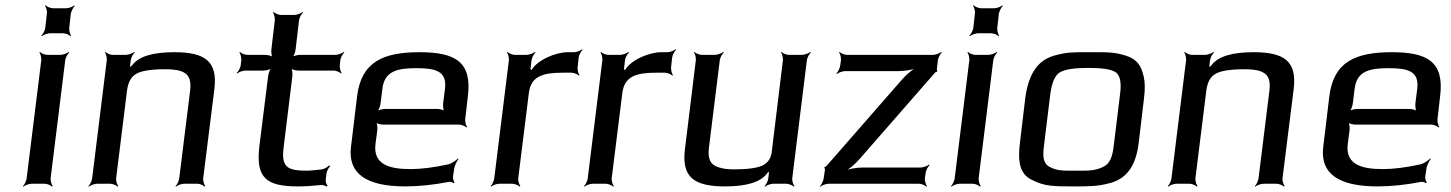

<svg xmlns="http://www.w3.org/2000/svg" viewBox="-20 -690 5447 721"><path d="M240 -585 246 -639C248 -648 255 -663 261 -668L259 -670C254 -665 238 -659 229 -659H179C170 -659 156 -665 151 -670L149 -668C153 -663 158 -648 156 -639L150 -585C149 -576 141 -561 135 -556L137 -554C143 -559 158 -565 167 -565H217C226 -565 241 -559 245 -554L247 -556C243 -561 239 -576 240 -585ZM170 -20 225 -464C226 -473 234 -488 240 -493L238 -495C232 -490 216 -484 207 -484H157C148 -484 134 -490 130 -495L128 -493C132 -488 136 -473 135 -464L80 -20C79 -11 72 4 66 9L68 11C73 6 89 0 98 0H148C157 0 171 6 176 11L178 9C174 4 169 -11 170 -20Z M634 -494C554 -494 502 -478 478 -447C474 -442 467 -437 465 -433L469 -431C470 -435 468 -443 469 -448L471 -464C472 -473 480 -488 486 -493L484 -495C478 -490 462 -484 453 -484H403C394 -484 380 -490 376 -495L374 -493C378 -488 382 -473 381 -464L326 -20C325 -11 318 4 312 9L314 11C319 6 335 0 344 0H394C403 0 417 6 422 11L424 9C420 4 415 -11 416 -20L457 -350C461 -381 472 -402 492 -413C511 -424 547 -430 600 -430C623 -430 642 -428 656 -424C689 -414 699 -391 694 -350L653 -20C652 -11 645 4 639 9L641 11C646 6 662 0 671 0H721C730 0 744 6 749 11L751 9C747 4 742 -11 743 -20L785 -355C798 -461 749 -494 634 -494Z M1045 -136 1078 -405C1079 -414 1077 -431 1073 -436L1070 -434C1075 -429 1091 -425 1100 -425H1233C1242 -425 1256 -419 1261 -414L1263 -416C1259 -421 1255 -436 1256 -445L1258 -464C1259 -473 1267 -488 1273 -493L1271 -495C1265 -490 1249 -484 1240 -484H1107C1098 -484 1081 -480 1075 -475L1077 -473C1083 -478 1089 -495 1090 -504L1103 -614C1104 -623 1112 -638 1118 -643L1116 -645C1111 -640 1095 -634 1086 -634H1035C1026 -634 1012 -640 1007 -645L1005 -643C1009 -638 1013 -623 1012 -614L999 -504C998 -495 1000 -478 1004 -473L1006 -475C1002 -480 985 -484 976 -484H908C899 -484 885 -490 881 -495L879 -493C883 -488 887 -473 886 -464L884 -445C883 -436 875 -421 869 -416L871 -414C876 -419 892 -425 901 -425H969C978 -425 996 -429 1001 -434L1000 -436C994 -431 988 -414 987 -405L954 -141C940 -22 979 10 1099 10C1128 10 1156 8 1183 5C1191 4 1203 7 1207 11L1210 8C1207 4 1202 -7 1203 -14L1206 -38C1207 -47 1214 -61 1220 -66L1216 -69C1212 -64 1199 -56 1190 -54C1162 -51 1144 -49 1135 -49C1058 -49 1036 -62 1045 -136Z M1556 -494C1419 -494 1337 -458 1321 -329L1298 -138C1286 -39 1354 10 1502 10C1554 10 1609 4 1666 -7C1672 -8 1681 -5 1683 -2L1687 -5C1684 -8 1680 -20 1681 -26L1685 -53C1686 -66 1695 -85 1702 -93L1700 -95C1693 -88 1676 -76 1664 -73C1609 -61 1562 -55 1522 -55C1440 -55 1381 -73 1390 -149L1397 -202C1398 -211 1396 -228 1392 -233L1389 -231C1394 -226 1410 -222 1419 -222H1704C1713 -222 1728 -216 1732 -211L1734 -213C1730 -218 1726 -233 1727 -242L1737 -329C1753 -458 1689 -494 1556 -494ZM1543 -434C1616 -434 1659 -423 1651 -357L1644 -301C1643 -292 1645 -275 1649 -270L1651 -272C1647 -277 1631 -281 1622 -281H1427C1418 -281 1400 -277 1394 -272L1396 -270C1402 -275 1408 -292 1409 -301L1416 -357C1424 -423 1472 -434 1543 -434Z M1972 -430 1976 -464C1977 -473 1985 -488 1991 -493L1989 -495C1983 -490 1967 -484 1958 -484H1913C1904 -484 1890 -490 1886 -495L1884 -493C1888 -488 1892 -473 1891 -464L1836 -20C1835 -11 1828 4 1822 9L1824 11C1829 6 1845 0 1854 0H1904C1913 0 1927 6 1932 11L1934 9C1930 4 1925 -11 1926 -20L1966 -341C1974 -407 2024 -417 2096 -417H2126C2135 -417 2149 -411 2154 -406L2156 -408C2152 -413 2148 -428 2149 -437L2153 -474C2154 -483 2162 -498 2168 -503L2166 -505C2160 -500 2145 -494 2136 -494H2112C2068 -494 1999 -466 1976 -427C1976 -427 1973 -429 1973 -429L1976 -428C1976 -428 1972 -430 1972 -430Z M2323 -430 2327 -464C2328 -473 2336 -488 2342 -493L2340 -495C2334 -490 2318 -484 2309 -484H2264C2255 -484 2241 -490 2237 -495L2235 -493C2239 -488 2243 -473 2242 -464L2187 -20C2186 -11 2179 4 2173 9L2175 11C2180 6 2196 0 2205 0H2255C2264 0 2278 6 2283 11L2285 9C2281 4 2276 -11 2277 -20L2317 -341C2325 -407 2375 -417 2447 -417H2477C2486 -417 2500 -411 2505 -406L2507 -408C2503 -413 2499 -428 2500 -437L2504 -474C2505 -483 2513 -498 2519 -503L2517 -505C2511 -500 2496 -494 2487 -494H2463C2419 -494 2350 -466 2327 -427C2327 -427 2324 -429 2324 -429L2327 -428C2327 -428 2323 -430 2323 -430Z M2703 10C2783 10 2835 -6 2859 -37C2862 -42 2870 -47 2871 -51L2868 -53C2866 -49 2868 -41 2867 -36L2865 -20C2864 -11 2857 4 2851 9L2853 11C2858 6 2874 0 2883 0H2933C2942 0 2956 6 2961 11L2963 9C2959 4 2954 -11 2955 -20L3010 -464C3011 -473 3019 -488 3025 -493L3023 -495C3017 -490 3001 -484 2992 -484H2942C2933 -484 2919 -490 2915 -495L2913 -493C2917 -488 2921 -473 2920 -464L2878 -119C2875 -94 2862 -77 2842 -68C2822 -59 2787 -54 2737 -54C2714 -54 2696 -56 2681 -61C2648 -70 2637 -93 2642 -134L2683 -464C2684 -473 2692 -488 2698 -493L2696 -495C2690 -490 2674 -484 2665 -484H2615C2606 -484 2592 -490 2588 -495L2586 -493C2590 -488 2594 -473 2593 -464L2552 -129C2539 -23 2588 10 2703 10Z M3453 -20 3456 -41C3457 -50 3465 -65 3471 -70L3469 -72C3463 -67 3447 -61 3438 -61H3220C3196 -61 3163 -55 3146 -47L3147 -43C3164 -51 3192 -74 3208 -93L3492 -418C3493 -419 3497 -421 3498 -420L3500 -424C3499 -425 3498 -428 3498 -430L3502 -464C3503 -473 3511 -488 3517 -493L3515 -495C3509 -490 3493 -484 3484 -484H3160C3151 -484 3137 -490 3133 -495L3131 -493C3135 -488 3139 -473 3138 -464L3135 -443C3134 -434 3126 -419 3121 -414L3123 -412C3128 -417 3144 -423 3153 -423H3355C3379 -423 3413 -429 3430 -437L3428 -441C3411 -433 3383 -410 3367 -391L3083 -66C3082 -65 3079 -63 3078 -64L3075 -60C3076 -59 3078 -56 3078 -54L3073 -20C3072 -11 3065 4 3059 9L3061 11C3066 6 3082 0 3091 0H3431C3440 0 3454 6 3459 11L3461 9C3457 4 3452 -11 3453 -20Z M3725 -585 3731 -639C3733 -648 3740 -663 3746 -668L3744 -670C3739 -665 3723 -659 3714 -659H3664C3655 -659 3641 -665 3636 -670L3634 -668C3638 -663 3643 -648 3641 -639L3635 -585C3634 -576 3626 -561 3620 -556L3622 -554C3628 -559 3643 -565 3652 -565H3702C3711 -565 3726 -559 3730 -554L3732 -556C3728 -561 3724 -576 3725 -585ZM3655 -20 3710 -464C3711 -473 3719 -488 3725 -493L3723 -495C3717 -490 3701 -484 3692 -484H3642C3633 -484 3619 -490 3615 -495L3613 -493C3617 -488 3621 -473 3620 -464L3565 -20C3564 -11 3557 4 3551 9L3553 11C3558 6 3574 0 3583 0H3633C3642 0 3656 6 3661 11L3663 9C3659 4 3654 -11 3655 -20Z M4276 -321C4280 -353 4280 -380 4275 -402C4265 -445 4250 -467 4208 -481C4163 -495 4138 -494 4075 -494C4012 -494 3987 -495 3938 -481C3872 -462 3841 -405 3830 -321L3810 -153C3801 -82 3810 -35 3856 -14C3903 10 3937 10 4013 10C4074 10 4102 10 4150 -3C4215 -21 4246 -72 4256 -153L4276 -321ZM4162 -140C4157 -100 4148 -74 4120 -62C4088 -48 4067 -49 4020 -49C3973 -49 3952 -48 3924 -62C3898 -74 3895 -100 3900 -140L3924 -336C3930 -381 3942 -408 3961 -419C3981 -430 4016 -435 4067 -435C4118 -435 4153 -430 4169 -419C4186 -408 4192 -381 4186 -336L4162 -140Z M4687 -494C4607 -494 4555 -478 4531 -447C4527 -442 4520 -437 4518 -433L4522 -431C4523 -435 4521 -443 4522 -448L4524 -464C4525 -473 4533 -488 4539 -493L4537 -495C4531 -490 4515 -484 4506 -484H4456C4447 -484 4433 -490 4429 -495L4427 -493C4431 -488 4435 -473 4434 -464L4379 -20C4378 -11 4371 4 4365 9L4367 11C4372 6 4388 0 4397 0H4447C4456 0 4470 6 4475 11L4477 9C4473 4 4468 -11 4469 -20L4510 -350C4514 -381 4525 -402 4545 -413C4564 -424 4600 -430 4653 -430C4676 -430 4695 -428 4709 -424C4742 -414 4752 -391 4747 -350L4706 -20C4705 -11 4698 4 4692 9L4694 11C4699 6 4715 0 4724 0H4774C4783 0 4797 6 4802 11L4804 9C4800 4 4795 -11 4796 -20L4838 -355C4851 -461 4802 -494 4687 -494Z M5207 -494C5070 -494 4988 -458 4972 -329L4949 -138C4937 -39 5005 10 5153 10C5205 10 5260 4 5317 -7C5323 -8 5332 -5 5334 -2L5338 -5C5335 -8 5331 -20 5332 -26L5336 -53C5337 -66 5346 -85 5353 -93L5351 -95C5344 -88 5327 -76 5315 -73C5260 -61 5213 -55 5173 -55C5091 -55 5032 -73 5041 -149L5048 -202C5049 -211 5047 -228 5043 -233L5040 -231C5045 -226 5061 -222 5070 -222H5355C5364 -222 5379 -216 5383 -211L5385 -213C5381 -218 5377 -233 5378 -242L5388 -329C5404 -458 5340 -494 5207 -494ZM5194 -434C5267 -434 5310 -423 5302 -357L5295 -301C5294 -292 5296 -275 5300 -270L5302 -272C5298 -277 5282 -281 5273 -281H5078C5069 -281 5051 -277 5045 -272L5047 -270C5053 -275 5059 -292 5060 -301L5067 -357C5075 -423 5123 -434 5194 -434Z"/></svg>

Font: Gamestation Storm Oblique 
Style: Italic
Weight: 400
Designer: Jonas Hecksher
Foundry: Jonas Hecksher, Playtypeª, e-types AS
Version: Version 1.003